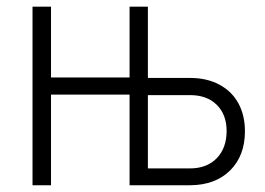

<svg xmlns="http://www.w3.org/2000/svg" viewBox="-20 -548 783 568"><path d="M417.5 -266.6V-49.8H542Q591.8 -49.8 621.1 -79.8Q650.4 -109.9 650.4 -160.6Q650.4 -209 621.3 -237.8Q592.3 -266.6 542.5 -266.6ZM130.9 -318.8H363.3V-528.3H417.5V-317.4H543Q592.3 -317.4 629.4 -297.4Q666.5 -277.3 685.5 -241.9Q704.6 -206.5 704.6 -159.7Q704.6 -87.4 660.9 -43.9Q617.2 -0.5 543 0H363.3V-268.1H130.9V0H76.2V-528.3H130.9Z"/></svg>

Font: MAUL Condensed Light
Style: Light
Weight: 300
Designer: MAUL
Version: Version 2.137; 2017; ttfautohint (v1.8.3)